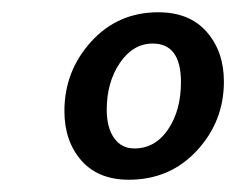

<svg xmlns="http://www.w3.org/2000/svg" viewBox="-20 -775 385 313"><path d="M190 -482Q140 -482 112.5 -513.5Q85 -545 85 -594Q85 -659 128.5 -707Q172 -755 238 -755Q289 -755 317 -723Q345 -691 345 -642Q345 -577 301 -529.5Q257 -482 190 -482ZM229 -704Q197 -704 175.5 -672.5Q154 -641 154 -596Q154 -567 166 -550Q178 -533 199 -533Q233 -533 254 -564Q275 -595 275 -641Q275 -704 229 -704Z"/></svg>

Font: Cabin
Style: Bold Italic
Weight: 700
Designer: Pablo Impallari
Foundry: Pablo Impallari. www.impallari.com Igino Marini. www.ikern.com
Version: Version 1.005